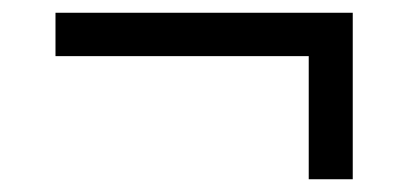

<svg xmlns="http://www.w3.org/2000/svg" viewBox="-20 -359 640 301"><path d="M464 -78V-271H67V-339H533V-78Z"/></svg>

Font: IBM Plex Sans Thai Looped
Style: Regular
Weight: 400
Designer: Mike Abbink, Paul van der Laan, Pieter van Rosmalen, Ben Mitchell, Mark Frömberg
Foundry: Bold Monday
Version: Version 1.1